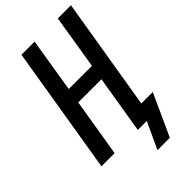

<svg xmlns="http://www.w3.org/2000/svg" viewBox="-268 -812 1042 1042"><g transform="rotate(-45 252.5 -291.0)"><path d="M281 153 352 0H283L338 -334H160L105 0H4L125 -735H226L175 -422H353L404 -735H505L398 -88H486L376 153Z"/></g></svg>

Font: Iosevka Semibold Oblique
Style: Regular
Weight: 600
Italic angle: -9°
Monospace: yes
Designer: Belleve Invis
Foundry: Belleve Invis
Version: Version 32.5.0; ttfautohint (v1.8.4)